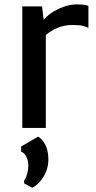

<svg xmlns="http://www.w3.org/2000/svg" viewBox="-20 -585 440 878"><path d="M90.3 240.7Q98.1 231.4 103.8 211.9Q109.4 192.4 109.4 169.9Q109.4 149.9 100.1 131.1Q90.8 112.3 76.7 109.4V85L153.8 40Q173.3 49.3 187.3 77.1Q201.2 105 201.2 143.6Q201.2 175.3 189.5 202.4Q177.7 229.5 160.6 247.8Q143.6 266.1 127 273.4L90.3 253.4ZM384.3 -558.1V-457.5Q374 -463.4 357.7 -467Q341.3 -470.7 311 -470.7Q273.9 -470.7 242.4 -457.3Q210.9 -443.8 189.5 -424.8V0H82V-555.7H172.4L179.7 -494.1Q190.4 -508.8 214.6 -525.4Q238.8 -542 269.8 -553.5Q300.8 -564.9 330.1 -564.9Q369.1 -564.9 384.3 -558.1Z"/></svg>

Font: Merriweather Sans
Style: Regular
Weight: 400
Designer: Eben Sorkin
Foundry: Eben Sorkin
Version: Version 1.006; ttfautohint (v1.4.1) -l 6 -r 50 -G 0 -x 11 -H